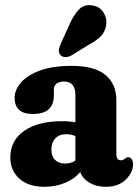

<svg xmlns="http://www.w3.org/2000/svg" viewBox="-20 -706 530 736"><path d="M19.5 -102Q19.5 -167.5 72.8 -204.5Q126 -241.5 218.5 -241.5Q245.5 -241.5 269 -237V-342Q269 -393.5 225 -393.5Q208 -393.5 197.2 -385.5Q186.5 -377.5 186.5 -364V-341Q186.5 -269 106.5 -269Q70 -269 53 -285.2Q36 -301.5 36 -330Q36 -361.5 60.5 -389.8Q85 -418 133.5 -435.8Q182 -453.5 254.5 -453.5Q343 -453.5 384.5 -418.5Q426 -383.5 426 -322V-112.5Q426 -104.5 429.8 -98Q433.5 -91.5 443.5 -91.5Q452 -91.5 459.5 -98.5Q466 -103.5 471.5 -103.5Q480 -103.5 485 -95.5Q490 -87.5 490 -76.5Q490 -45 462 -17.5Q434 10 385.5 10Q349.5 10 323.2 -5.5Q297 -21 287.5 -46.5Q265 -19.5 228.5 -4.8Q192 10 150 10Q89 10 54.2 -21.2Q19.5 -52.5 19.5 -102ZM177 -133.5Q177 -107 191.2 -93Q205.5 -79 229.5 -79Q251 -79 269 -90.5V-184.5Q252.5 -191.5 233 -191.5Q207.5 -191.5 192.2 -175.8Q177 -160 177 -133.5ZM246 -611.5Q262 -648.5 282.8 -669.8Q303.5 -691 336 -685Q363.5 -680 377.2 -657.5Q391 -635 387 -609.5Q383 -585 367.5 -568.2Q352 -551.5 320.5 -534.5L252 -492.5Q241.5 -487 230 -487.2Q218.5 -487.5 212 -495Q204 -504 205.8 -514.8Q207.5 -525.5 212.5 -537.5Z"/></svg>

Font: Fraunces 144pt S100
Style: Bold
Weight: 700
Version: Version 1.000; ttfautohint (v1.8.3)